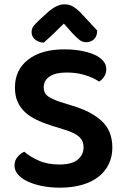

<svg xmlns="http://www.w3.org/2000/svg" viewBox="-20 -851 577 887"><path d="M254 -91Q312 -91 339 -113.5Q366 -136 366 -170Q366 -201 345 -219.5Q324 -238 281 -251L217 -271Q179 -283 148 -298Q117 -313 95 -333.5Q73 -354 61 -381.5Q49 -409 49 -447Q49 -528 110 -575.5Q171 -623 277 -623Q319 -623 354.5 -616.5Q390 -610 416 -598.5Q442 -587 456.5 -570Q471 -553 471 -532Q471 -512 461.5 -497.5Q452 -483 438 -474Q414 -491 374.5 -503.5Q335 -516 288 -516Q236 -516 209 -497.5Q182 -479 182 -447Q182 -421 200.5 -407Q219 -393 259 -380L316 -362Q403 -336 451 -291Q499 -246 499 -169Q499 -128 483 -94Q467 -60 436.5 -35.5Q406 -11 360.5 2.5Q315 16 257 16Q211 16 172.5 8Q134 0 106 -13.5Q78 -27 62.5 -45.5Q47 -64 47 -86Q47 -109 60.5 -125.5Q74 -142 92 -150Q117 -128 158 -109.5Q199 -91 254 -91ZM275 -742Q255 -722 231 -699Q207 -676 182 -654Q158 -655 142 -668.5Q126 -682 126 -702Q126 -719 135 -730.5Q144 -742 162 -759L206 -799Q245 -831 277 -831Q298 -831 314 -822.5Q330 -814 348 -797L429 -710Q429 -684 414.5 -670Q400 -656 377 -656Q361 -656 348 -666Q335 -676 315 -697Z"/></svg>

Font: Baloo Bhai 2 SemiBold
Style: Regular
Weight: 600
Designer: Supriya Tembe, Noopur Datye and Ek Type
Foundry: Ek Type
Version: Version 1.640;PS 1.000;hotconv 16.6.51;makeotf.lib2.5.65220;